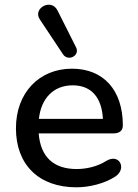

<svg xmlns="http://www.w3.org/2000/svg" viewBox="-20 -790 588 819"><path d="M249 -558C271 -526 323 -553 304 -589L225 -746C198 -799 118 -754 150 -707ZM306 9C361 9 426 -7 472 -37C522 -70 490 -137 434 -104C393 -78 346 -69 307 -69C209 -69 153 -120 145 -221H464C490 -221 504 -233 504 -255C504 -405 422 -497 287 -497C147 -497 48 -394 48 -243C48 -87 146 9 306 9ZM290 -426C370 -426 414 -374 419 -283H146C155 -369 207 -426 290 -426Z"/></svg>

Font: Nunito SemiBold
Style: Regular
Weight: 600
Designer: Vernon Adams
Foundry: Vernon Adams
Version: Version 3.602